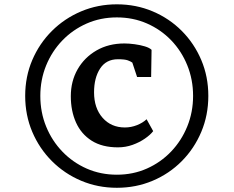

<svg xmlns="http://www.w3.org/2000/svg" viewBox="-20 -933 1080 888"><path d="M96.5 -489.5Q96.5 -578.5 129.2 -655.2Q162 -732 220.2 -790Q278.5 -848 355.5 -880.5Q432.5 -913 520.5 -913Q609 -913 686 -880.5Q763 -848 820.8 -790Q878.5 -732 911 -655.2Q943.5 -578.5 943.5 -489.5Q943.5 -400.5 911 -323.2Q878.5 -246 820.8 -187.8Q763 -129.5 686 -97Q609 -64.5 520.5 -64.5Q432.5 -64.5 355.5 -97Q278.5 -129.5 220.2 -187.8Q162 -246 129.2 -323.2Q96.5 -400.5 96.5 -489.5ZM166.5 -489.5Q166.5 -413.5 193.5 -347.5Q220.5 -281.5 268.8 -231.5Q317 -181.5 381.2 -153.2Q445.5 -125 520.5 -125Q595.5 -125 659.5 -153.5Q723.5 -182 771.5 -232.2Q819.5 -282.5 846.2 -348.5Q873 -414.5 873 -489.5Q873 -565 846.2 -631Q819.5 -697 771.5 -746.8Q723.5 -796.5 659.5 -824.5Q595.5 -852.5 520.5 -852.5Q445 -852.5 380.5 -824Q316 -795.5 268 -745.5Q220 -695.5 193.2 -629.8Q166.5 -564 166.5 -489.5ZM525.5 -251.5Q452.5 -251.5 404 -282.2Q355.5 -313 331.5 -366.5Q307.5 -420 307.5 -488Q307.5 -557.5 339 -612.5Q370.5 -667.5 426.5 -699.8Q482.5 -732 555.5 -732Q577 -732 602.8 -728.5Q628.5 -725 650 -718.5Q671.5 -712 681 -702.5L679 -577H614L592 -643.5Q584.5 -649 570.8 -654Q557 -659 525.5 -659Q471 -659 443 -616Q415 -573 415 -506Q415 -433 454.5 -388.2Q494 -343.5 557.5 -343.5Q586.5 -343.5 613.5 -354.2Q640.5 -365 658 -381.5L688.5 -326.5Q675 -309 650 -291.8Q625 -274.5 593 -263Q561 -251.5 525.5 -251.5Z"/></svg>

Font: Merriweather Black
Style: Regular
Weight: 900
Designer: Eben Sorkin
Foundry: Eben Sorkin
Version: Version 2.200;gftools[0.9.31]